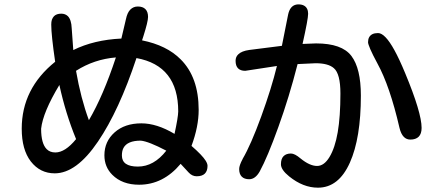

<svg xmlns="http://www.w3.org/2000/svg" viewBox="-20 -805 2040 889"><path d="M750 -107.4Q668 -150.4 631.8 -153.8Q569.8 -153.8 551.8 -120.1Q544.4 -106.4 544.4 -85Q544.4 -33.7 618.4 -33.7Q692.4 -33.7 750 -107.4ZM236.3 -99.1Q281.7 -99.1 332 -160.6V-161.6Q283.7 -279.3 254.9 -411.6Q178.7 -285.2 170.4 -209Q170.4 -140.1 196.3 -114.3Q211.4 -99.1 236.3 -99.1ZM516.6 -539.1Q416 -530.8 332 -477.1Q354 -350.1 391.6 -248.5Q457.5 -360.4 516.6 -539.1ZM816.4 -46.4Q735.4 50.3 624 50.3Q545.9 50.3 500 4.4Q463.4 -32.2 463.4 -85.9Q463.4 -149.9 510.5 -191.9Q557.6 -233.9 634.8 -233.9Q706.1 -233.9 788.1 -185.1Q804.7 -261.7 805.2 -289.1Q805.2 -501 611.8 -536.1Q531.2 -293 433.6 -149.4Q334 -2.4 233.4 -2.4Q165.5 -2.4 122.6 -57.6Q80.6 -112.3 80.6 -209Q80.6 -394.5 235.4 -519Q217.3 -642.6 217.3 -691.4Q217.3 -697.8 218 -703.1Q218.8 -708.5 220.2 -713.4Q223.6 -723.1 230 -730Q241.7 -741.7 263.7 -741.7Q282.2 -741.7 294.4 -730Q310.5 -713.4 312 -674.3L319.3 -573.2Q415 -620.6 542 -626.5L563 -715.8Q569.3 -746.6 583.5 -760.7Q597.7 -774.9 618.2 -774.9Q641.1 -774.9 653.3 -762.7Q665.5 -750.5 665.5 -726.6Q665.5 -705.1 643.6 -636.2L637.7 -618.2Q752 -595.2 816.4 -530.3Q899.9 -447.3 899.9 -295.9Q899.9 -219.2 866.7 -129.4Q916.5 -86.4 932.6 -60.5Q940.9 -46.9 940.9 -37.1Q940.9 -13.7 928.5 -1.2Q916 11.2 890.6 11.2Q869.6 11.2 853.5 -6.3Z M1730.5 -651.9Q1762.7 -651.9 1806.2 -572.8Q1829.1 -531.2 1856 -466.3Q1932.1 -283.2 1932.1 -212.9Q1932.1 -185.5 1918.7 -172.1Q1905.3 -158.7 1879.9 -158.7Q1862.3 -158.7 1850.1 -170.9Q1836.4 -184.6 1829.6 -213.4Q1785.2 -406.2 1727.5 -511.2Q1705.1 -552.7 1694.6 -577.1Q1684.1 -601.6 1684.1 -609.4Q1684.1 -636.7 1704.6 -647Q1714.8 -651.9 1730.5 -651.9ZM1448.2 -36.6Q1480.5 -36.6 1505.4 -77.6Q1531.2 -120.1 1543.7 -192.6Q1556.2 -265.1 1556.2 -372.1Q1556.2 -463.4 1525.9 -489.3Q1500 -512.2 1441.4 -512.2Q1399.4 -510.3 1357.9 -508.3Q1318.8 -355 1269 -217.3Q1218.8 -77.6 1182.6 -11.2Q1162.1 24.9 1133.8 24.9Q1111.3 24.9 1099.4 12.9Q1087.4 1 1087.4 -22.5Q1087.4 -38.6 1103.5 -68.8V-69.3Q1141.6 -134.3 1189.5 -265.6Q1237.3 -397 1262.2 -499.5L1115.7 -477.1H1115.2Q1093.8 -477.1 1082.3 -488.5Q1070.8 -500 1070.8 -523.4Q1070.8 -541.5 1083 -553.2Q1098.6 -568.8 1134.3 -573.7L1285.2 -592.8L1314 -737.3Q1322.3 -776.4 1349.6 -783.2Q1355.5 -784.7 1361.3 -784.7Q1391.6 -784.7 1401.9 -764.2Q1406.7 -754.9 1406.7 -741.2Q1406.7 -716.8 1380.9 -601.6L1443.4 -604Q1563 -604 1606.9 -546.1Q1650.9 -488.3 1650.9 -362.3Q1650.9 -166 1600.1 -52.2Q1548.3 64 1452.1 64Q1383.3 64 1318.8 11.7Q1280.8 -19 1280.8 -44.4Q1280.8 -69.8 1293 -82Q1305.2 -94.2 1327.1 -94.2Q1344.7 -94.2 1371.6 -71.3Q1414.1 -36.6 1448.2 -36.6Z"/></svg>

Font: YuPearl-Medium
Style: Medium
Weight: 500
Designer: Max Yao
Foundry: Max-Everyday
Version: Version 1.011; ttfautohint (v1.8.3)